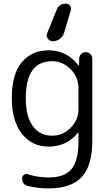

<svg xmlns="http://www.w3.org/2000/svg" viewBox="-20 -807 603 1057"><path d="M267 -470Q122 -470 122 -267Q122 -166 160.5 -113Q199 -60 267 -60Q325 -60 368.5 -103Q412 -146 412 -206V-322Q412 -382 368.5 -426Q325 -470 267 -470ZM247 0Q156 0 100.5 -70.5Q45 -141 45 -267Q45 -400 100.5 -465Q156 -530 247 -530Q348 -530 412 -447Q413 -446 414 -446Q415 -446 415 -447L416 -484Q416 -499 426.5 -509.5Q437 -520 452 -520Q467 -520 477.5 -509.5Q488 -499 488 -484V-30Q488 105 430 167.5Q372 230 248 230Q186 230 134 217Q102 209 102 175Q102 163 111.5 155.5Q121 148 132 152Q188 170 248 170Q335 170 373.5 124Q412 78 412 -27V-76Q412 -77 411 -77Q410 -77 409 -76Q348 0 247 0ZM292 -753Q305 -787 343 -787Q357 -787 365.5 -775.5Q374 -764 370 -751L333 -627Q327 -606 309.5 -593Q292 -580 270 -580Q253 -580 243 -594.5Q233 -609 240 -625Z"/></svg>

Font: Rounded Mplus 1c
Style: Regular
Weight: 400
Version: Version 1.059.20150529